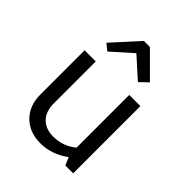

<svg xmlns="http://www.w3.org/2000/svg" viewBox="-207 -845 973 973"><g transform="rotate(45 279.0 -359.0)"><path d="M161 -559 126 -587 254 -728H297L424 -601L380 -559L271 -657ZM249 10Q171 10 123 -38Q75 -86 75 -166V-482H155V-182Q155 -124 186 -92Q217 -60 273 -60Q340 -60 395 -104V-482H475V0H419L401 -42Q330 10 249 10Z"/></g></svg>

Font: Cantarell
Style: Regular
Weight: 400
Designer: Dave Crossland, Nikolaus Waxweiler, Florian Fecher, Jacques Le Bailly, Eben Sorkin, Alexei Vanyashin, Alexios Zavras, Em
Version: Version 0.303